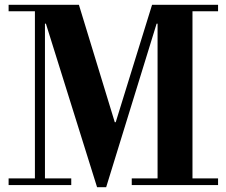

<svg xmlns="http://www.w3.org/2000/svg" viewBox="-20 -774 946 803"><path d="M386 9 172 -675H168V-28H278V0H16V-28H126V-727H16V-754H310L460 -263H464L616 -754H892V-727H785V-28H892V0H531V-28H639V-675H635L424 9Z"/></svg>

Font: Libre Bodoni Medium
Style: Regular
Weight: 500
Designer: Pablo Impallari, Rodrigo Fuenzalida
Foundry: Impallari Type
Version: Version 2.005;gftools[0.9.23]